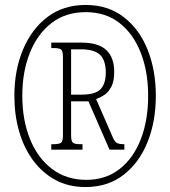

<svg xmlns="http://www.w3.org/2000/svg" viewBox="-20 -745 688 775"><path d="M325 10Q256 10 203 -19Q150 -48 113 -98.5Q76 -149 57 -215.5Q38 -282 38 -358Q38 -461 72.5 -544Q107 -627 171 -676Q235 -725 326 -725Q416 -725 479.5 -676Q543 -627 576 -544Q609 -461 609 -358Q609 -255 575.5 -171.5Q542 -88 478.5 -39Q415 10 325 10ZM328 -19Q407 -19 463 -63Q519 -107 548.5 -183.5Q578 -260 578 -358Q578 -456 548 -532.5Q518 -609 462 -652.5Q406 -696 326 -696Q245 -696 188 -652Q131 -608 100.5 -531.5Q70 -455 70 -359Q70 -261 101 -184Q132 -107 190 -63Q248 -19 328 -19ZM187 -141V-163H197Q219 -163 226.5 -169Q234 -175 234 -198V-516Q234 -539 226.5 -545Q219 -551 197 -551H187V-573H309Q377 -573 409 -543Q441 -513 441 -455Q441 -417 429.5 -395Q418 -373 401.5 -362Q385 -351 368 -345L436 -189Q443 -173 451.5 -168Q460 -163 482 -163V-141H422L337 -336H267V-198Q267 -175 274.5 -169Q282 -163 303 -163H313V-141ZM308 -363Q366 -363 386.5 -385.5Q407 -408 407 -452Q407 -501 384 -523.5Q361 -546 306 -546H267V-363Z"/></svg>

Font: Noto Serif Myanmar ExtraCondensed ExtraLight
Style: Regular
Weight: 200
Width: 2
Designer: Ben Mitchell and the Monotype Design Team
Foundry: Monotype Imaging Inc.
Version: Version 2.106; ttfautohint (v1.8.4.7-5d5b)